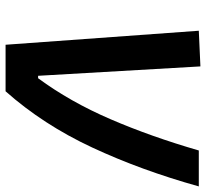

<svg xmlns="http://www.w3.org/2000/svg" viewBox="-45 -694 739 689"><g transform="rotate(90 324.5 -349.5)"><path d="M140.6 0 90.3 -693.4 218.3 -699.2 252 -116.7H260.7Q345.2 -231.4 407.7 -376.5Q470.2 -521.5 520 -693.4H648.9Q591.3 -486.8 509.3 -310.8Q427.2 -134.8 307.6 0Z"/></g></svg>

Font: Cascadia Mono
Style: Bold Italic
Weight: 700
Italic angle: -10°
Monospace: yes
Designer: Aaron Bell
Foundry: Saja Typeworks
Version: Version 2404.023; ttfautohint (v1.8.4)